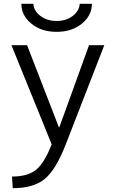

<svg xmlns="http://www.w3.org/2000/svg" viewBox="-20 -757 602 1007"><path d="M92 -737H155Q157 -700 192 -673.5Q227 -647 277 -647Q327 -647 361.5 -673.5Q396 -700 398 -737H462Q462 -676 409.5 -633Q357 -590 277 -590Q197 -590 144.5 -633Q92 -676 92 -737ZM291 -89 447 -520H527L325 0Q273 134 214 182Q155 230 47 230L43 169Q124 169 168 134.5Q212 100 251 0L40 -520H122L289 -89Z"/></svg>

Font: Mplus 1p
Style: Regular
Weight: 400
Version: Version 1.061